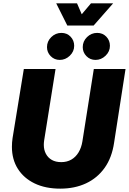

<svg xmlns="http://www.w3.org/2000/svg" viewBox="-20 -1111 768 1144"><path d="M339 13Q251 13 186.5 -18Q122 -49 86.5 -105Q51 -161 51 -236Q51 -250 52 -263Q53 -276 55 -289L122 -700H311L243 -274Q242 -267 241.5 -260.5Q241 -254 241 -248Q241 -218 253.5 -194.5Q266 -171 289 -158Q312 -145 345 -145Q379 -145 405 -160Q431 -175 448 -203Q465 -231 471 -269L539 -700H728L660 -262Q647 -172 603.5 -111Q560 -50 492.5 -18.5Q425 13 339 13ZM549 -754Q517 -754 495 -776.5Q473 -799 473 -830Q473 -865 498.5 -890Q524 -915 559 -915Q592 -915 613.5 -892.5Q635 -870 635 -838Q635 -804 609 -779Q583 -754 549 -754ZM336 -754Q304 -754 282 -776.5Q260 -799 260 -830Q260 -865 285.5 -890Q311 -915 346 -915Q379 -915 400.5 -892.5Q422 -870 422 -838Q422 -804 396 -779Q370 -754 336 -754ZM381 -959 315 -1091H439L467 -1026L522 -1091H654L538 -959Z"/></svg>

Font: MuseoModerno ExtraBold
Style: Italic
Weight: 800
Italic angle: -9°
Designer: Pablo Cosgaya, Héctor Gatti, Marcela Romero, and the Authors of The MuseoModerno Project.
Foundry: Omnibus-Type Team
Version: Version 1.003